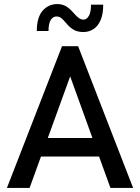

<svg xmlns="http://www.w3.org/2000/svg" viewBox="-20 -924 689 944"><path d="M634.5 0H523L467 -154.5H181.5L125.5 0H14L285 -697H364ZM434.5 -245.5 325 -548.5 215 -245.5ZM390 -766.5Q360.5 -766.5 340.8 -778.5Q321 -790.5 303 -813Q289.5 -829 279.8 -836Q270 -843 258 -843Q240 -843 229.2 -825.2Q218.5 -807.5 218.5 -771.5H161Q161 -838.5 189.5 -871.2Q218 -904 262 -904Q286 -904 304.8 -893Q323.5 -882 343.5 -858.5Q358 -842 368.5 -834.8Q379 -827.5 391 -827.5Q406 -827.5 416.8 -845.8Q427.5 -864 427.5 -901H487.5Q487.5 -854.5 474.5 -824.8Q461.5 -795 439.5 -780.8Q417.5 -766.5 390 -766.5Z"/></svg>

Font: Acari Sans Neue SemiBold
Style: Regular
Weight: 600
Designer: Alfredo Marco Pradil (font), Cristiano Sobral (main changes)
Foundry: Hanken Design Co. (font), Cristiano Sobral (main changes)
Version: Version 2.459;March 19, 2022;FontCreator 14.0.0.2808 64-bit;